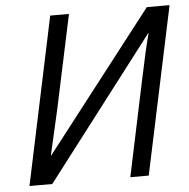

<svg xmlns="http://www.w3.org/2000/svg" viewBox="-51 -765 805 816"><g transform="rotate(-5 351.0 -357.0)"><path d="M192.9 -713.9H272.9L188 -314.9L144 -122.1H146L605 -713.9H702.1L550.8 0H472.2L557.1 -402.8Q586.4 -543.9 603 -603H601.1L139.2 0H42Z"/></g></svg>

Font: OpenSans-Italic
Style: Italic
Weight: 400
Italic angle: -12°
Foundry: Ascender Corporation
Version: Version 1.10